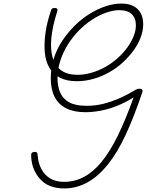

<svg xmlns="http://www.w3.org/2000/svg" viewBox="-20 -1038 859 1078"><path d="M340 20Q298 20 264.5 7.5Q231 -5 208 -29.5Q185 -54 171 -86Q157 -118 155 -159Q154 -174 158 -179Q162 -184 172 -185Q183 -186 187 -181.5Q191 -177 191 -170Q194 -124 212 -89.5Q230 -55 262 -36Q294 -17 339 -17Q399 -17 451 -44.5Q503 -72 550 -129Q597 -186 641 -275.5Q685 -365 730 -491Q685 -463 638 -444Q591 -425 545 -416.5Q499 -408 459 -408Q396 -408 352.5 -429.5Q309 -451 287 -493.5Q265 -536 265 -598Q265 -656 282 -709.5Q299 -763 330 -809.5Q361 -856 400 -894.5Q439 -933 483.5 -960.5Q528 -988 573.5 -1003Q619 -1018 661 -1018Q701 -1018 728 -1004.5Q755 -991 769.5 -965Q784 -939 784 -902Q784 -865 769.5 -827Q755 -789 729 -753.5Q703 -718 668.5 -686.5Q634 -655 592 -631.5Q550 -608 504 -595Q458 -582 411 -582Q355 -582 316.5 -602Q278 -622 257 -658Q236 -694 231.5 -744Q227 -794 235.5 -854.5Q244 -915 267 -981Q269 -988 273.5 -990.5Q278 -993 286 -993Q299 -993 301.5 -987.5Q304 -982 301 -973Q275 -892 268.5 -826.5Q262 -761 275.5 -714.5Q289 -668 323.5 -643Q358 -618 415 -618Q455 -618 495.5 -630Q536 -642 573 -663Q610 -684 641 -712Q672 -740 694.5 -771Q717 -802 730 -834Q743 -866 743 -896Q743 -936 719.5 -958.5Q696 -981 650 -981Q616 -981 576 -967Q536 -953 497 -927.5Q458 -902 423.5 -867Q389 -832 362 -789.5Q335 -747 319 -698.5Q303 -650 303 -598Q303 -553 318 -518Q333 -483 368.5 -463.5Q404 -444 466 -444Q516 -444 559.5 -455Q603 -466 639.5 -481.5Q676 -497 702 -511.5Q728 -526 742 -534Q750 -538 753.5 -539Q757 -540 761 -540Q773 -540 777.5 -535.5Q782 -531 779 -520Q733 -383 685.5 -281Q638 -179 584.5 -113Q531 -47 470 -13.5Q409 20 340 20Z"/></svg>

Font: Playwrite RO Thin
Style: Regular
Weight: 250
Version: Version 1.002